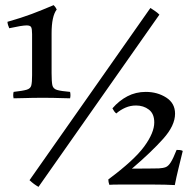

<svg xmlns="http://www.w3.org/2000/svg" viewBox="-20 -719 758 748"><path d="M33 -361Q69 -365 84 -369.5Q99 -374 102 -386.5Q105 -399 105 -426V-586Q105 -606 101.5 -613Q98 -620 84 -620Q66 -620 16 -609Q10 -622 9 -634Q65 -650 103.5 -664.5Q142 -679 189 -699Q197 -691 201 -682Q181 -656 181 -589V-434Q181 -401 184 -387Q187 -373 202.5 -368.5Q218 -364 253 -361Q256 -348 253 -336Q234 -336 212 -337Q190 -338 146 -338Q104 -338 80 -337Q56 -336 33 -336Q30 -348 33 -361ZM601 -662 130 9Q112 -1 95 -17L566 -688Q575 -682 584 -676Q593 -670 601 -662ZM661 2Q624 0 580 0Q536 0 500 0Q466 0 442.5 0Q419 0 406 1Q402 -10 402 -20Q503 -95 542 -148.5Q581 -202 581 -242Q581 -276 560 -292Q539 -308 510 -308Q488 -308 468.5 -299.5Q449 -291 433 -277Q428 -281 424.5 -286Q421 -291 418 -297Q444 -327 476.5 -344Q509 -361 548 -361Q593 -361 627.5 -339Q662 -317 662 -276Q662 -230 616 -178.5Q570 -127 494 -62Q532 -62 563 -62.5Q594 -63 599 -63Q616 -64 626 -68Q636 -72 645.5 -87Q655 -102 668 -135Q673 -135 680 -134.5Q687 -134 692 -131Q684 -98 675.5 -63.5Q667 -29 661 2Z"/></svg>

Font: Tiro Devanagari Marathi
Style: Regular
Weight: 400
Designer: Devanagari: John Hudson & Fiona Ross. Latin: John Hudson.
Foundry: Tiro Typeworks Ltd.
Version: Version 1.52